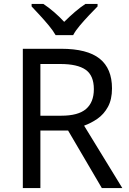

<svg xmlns="http://www.w3.org/2000/svg" viewBox="-20 -964 662 984"><path d="M294 -714Q427 -714 490.5 -663.5Q554 -613 554 -511Q554 -454 533 -416Q512 -378 479.5 -355.5Q447 -333 411 -320L607 0H502L329 -295H187V0H97V-714ZM289 -636H187V-371H294Q381 -371 421 -405.5Q461 -440 461 -507Q461 -577 419 -606.5Q377 -636 289 -636ZM265 -784Q252 -807 230 -833.5Q208 -860 184 -886Q160 -912 142 -931V-944H202Q228 -927 256 -903Q284 -879 309 -852Q336 -879 364 -903Q392 -927 418 -944H480V-931Q461 -912 436.5 -886Q412 -860 389.5 -833.5Q367 -807 355 -784Z"/></svg>

Font: Noto Sans Lydian
Style: Regular
Weight: 400
Designer: Monotype Design Team
Foundry: Monotype Imaging Inc.
Version: Version 2.002; ttfautohint (v1.8.4.7-5d5b)